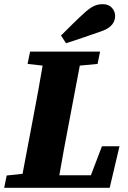

<svg xmlns="http://www.w3.org/2000/svg" viewBox="-29 -899 613 919"><path d="M103 -593 175 -585C161 -504 147 -423 131 -342L79 -67L3 -59L-9 0H496L543 -199H459L406 -60H255C269 -143 285 -227 301 -311L353 -585L438 -593L450 -652H115ZM263 -729 287 -692C344 -710 401 -730 458 -750C510 -768 522 -798 522 -823C522 -850 502 -879 464 -879C436 -879 415 -872 380 -842C340 -806 301 -767 263 -729Z"/></svg>

Font: Source Serif Pro Black
Style: Italic
Weight: 900
Italic angle: -12°
Designer: Frank Grießhammer
Foundry: Adobe Systems Incorporated
Version: Version 3.001;hotconv 1.0.111;makeotfexe 2.5.65597